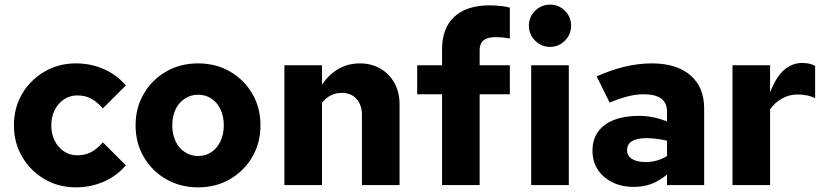

<svg xmlns="http://www.w3.org/2000/svg" viewBox="-20 -797 3554 827"><path d="M307 10Q232 10 171.5 -25.5Q111 -61 75.5 -121.5Q40 -182 40 -257Q40 -333 75.5 -393Q111 -453 171.5 -488.5Q232 -524 307 -524Q371 -524 427 -499.5Q483 -475 522 -429L423 -330Q398 -359 372 -372.5Q346 -386 313 -386Q281 -386 255.5 -369Q230 -352 215.5 -323Q201 -294 201 -257Q201 -220 215.5 -191Q230 -162 255.5 -145Q281 -128 313 -128Q346 -128 372 -141.5Q398 -155 423 -184L522 -85Q483 -39 427 -14.5Q371 10 307 10Z M833.5 10Q757 10 696 -25Q635 -60 599.5 -120.5Q564 -181 564 -257Q564 -333 599.5 -393.5Q635 -454 695.9 -489Q756.8 -524 833 -524Q910 -524 970.5 -489Q1031 -454 1066.5 -393.7Q1102 -333.4 1102 -257Q1102 -181.2 1066.5 -120.8Q1031 -60.5 970.5 -25.2Q910 10 833.5 10ZM833.4 -125Q866 -125 891 -142Q916 -159 930 -189.2Q944 -219.4 944 -257Q944 -296 930 -325.5Q916 -355 891 -372Q866 -389 833.4 -389Q801.4 -389 775.7 -372Q750 -355 736 -325.5Q722 -296 722 -257.5Q722 -219 736 -189Q750 -159 775.7 -142Q801.4 -125 833.4 -125Z M1205 0V-516H1367V-432Q1397 -477 1438.5 -500.5Q1480 -524 1530 -524Q1580 -524 1618.5 -501.5Q1657 -479 1679 -439.5Q1701 -400 1701 -348V0H1539V-301Q1539 -345 1515.5 -371Q1492 -397 1453 -397Q1427 -397 1405.5 -386.5Q1384 -376 1367 -354V0Z M1884 0V-391H1777V-516H1884V-584Q1884 -676 1937 -725Q1990 -774 2090 -774Q2111 -774 2135.5 -771.5Q2160 -769 2176 -764V-631Q2154 -635 2141 -636Q2128 -637 2114 -637Q2080 -637 2063 -623.5Q2046 -610 2046 -581V-516H2176V-391H2046V0Z M2268 0V-516H2430V0ZM2349.4 -595Q2312 -595 2285 -621.8Q2258 -648.6 2258 -686.3Q2258 -724 2284.8 -750.5Q2311.6 -777 2349.3 -777Q2387 -777 2413.5 -750.4Q2440 -723.8 2440 -686.4Q2440 -649 2413.4 -622Q2386.8 -595 2349.4 -595Z M2710 8Q2658 8 2617.5 -12Q2577 -32 2554.5 -67Q2532 -102 2532 -148Q2532 -196 2556 -229.5Q2580 -263 2625 -280.5Q2670 -298 2733 -298Q2761 -298 2790 -292.5Q2819 -287 2853 -274V-316Q2853 -354 2828 -372.5Q2803 -391 2751 -391Q2722 -391 2686.5 -382.5Q2651 -374 2606 -355L2550 -468Q2675 -524 2787 -524Q2894 -524 2953.5 -473Q3013 -422 3013 -330V0H2853V-45Q2819 -17 2785 -4.5Q2751 8 2710 8ZM2681 -151Q2681 -126 2702 -112.5Q2723 -99 2760 -99Q2786 -99 2809 -105.5Q2832 -112 2853 -125V-191Q2831 -196 2809 -199Q2787 -202 2764 -202Q2724 -202 2702.5 -189Q2681 -176 2681 -151Z M3135 0V-516H3297V-399Q3322 -464 3356.5 -495Q3391 -526 3437 -526Q3454 -525 3465 -523Q3476 -521 3491 -513V-374Q3476 -382 3456 -386Q3436 -390 3415 -390Q3379 -390 3348 -372.5Q3317 -355 3297 -326V0Z"/></svg>

Font: Red Hat Text VF
Style: Regular
Weight: 300
Designer: Pentagram, MCKL
Foundry: Pentagram, MCKL
Version: Version 1.023